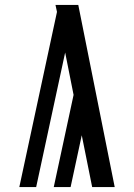

<svg xmlns="http://www.w3.org/2000/svg" viewBox="-20 -755 540 775"><path d="M443 0H352L310 -209L265 0H197L277 -372L243 -543L126 0H58L210 -707L204 -735H296Z"/></svg>

Font: Iosevka SS04 Medium
Style: Regular
Weight: 500
Monospace: yes
Designer: Belleve Invis
Foundry: Belleve Invis
Version: Version 19.0.0; ttfautohint (v1.8.4)